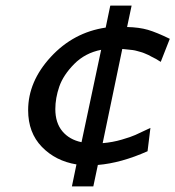

<svg xmlns="http://www.w3.org/2000/svg" viewBox="-20 -580 624 683"><path d="M80.1 -188Q80.1 -290 160.6 -377.4Q241.2 -464.8 356 -481.9L372.1 -559.1L373 -560.1H448.2L432.1 -483.9Q475.1 -482.9 506.1 -473.9Q537.1 -464.8 584 -441.9L551.8 -359.9Q549.8 -360.8 541 -366.5Q532.2 -372.1 529.5 -373Q526.9 -374 519 -378.4Q511.2 -382.8 507.6 -384.5Q503.9 -386.2 495.8 -389.6Q487.8 -393.1 482.4 -394.5Q477.1 -396 468.5 -398.4Q460 -400.9 452.4 -401.9Q444.8 -402.8 434.8 -403.8Q424.8 -404.8 415 -405.8L345.2 -70.8Q380.4 -73.7 413.1 -83.3Q445.8 -92.8 461.4 -99.9Q477.1 -106.9 515.1 -125L504.9 -42Q410.6 0 328.1 6.8L312 83H235.8L252 4.9Q177.7 -7.3 128.9 -57.6Q80.1 -107.9 80.1 -188ZM176.8 -191.9Q176.8 -143.1 201.9 -113Q227.1 -83 270 -74.2L339.8 -402.8Q282.7 -391.6 243.9 -352.3Q205.1 -313 190.9 -272Q176.8 -231 176.8 -191.9Z"/></svg>

Font: CMU Bright
Style: SemiBoldOblique
Weight: 600
Italic angle: -12°
Version: Version 0.7.0